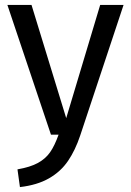

<svg xmlns="http://www.w3.org/2000/svg" viewBox="-20 -547 532 780"><path d="M306 3Q286 63 256.5 106.5Q227 150 179 177.5Q131 205 61 213L51 141Q103 132 134 115Q165 98 183.5 71.5Q202 45 218 0H187L10 -527H108L249 -67L387 -527H482Z"/></svg>

Font: Firava
Style: Regular
Weight: 400
Designer: Carrois Corporate & Edenspiekermann AG
Foundry: Greg Finn Gibson
Version: Version 5.000